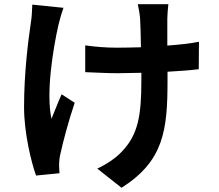

<svg xmlns="http://www.w3.org/2000/svg" viewBox="-20 -815 1040 910"><path d="M281 -778 133 -793C132 -768 131 -734 126 -706C114 -625 94 -471 94 -307C94 -183 129 -43 151 17L262 6C261 -8 260 -25 260 -35C260 -47 262 -69 266 -84C278 -141 305 -242 334 -328L272 -368C255 -331 237 -282 224 -252C197 -376 232 -586 257 -697C262 -718 272 -754 281 -778ZM384 -600V-473C433 -471 495 -468 538 -468L650 -470V-434C650 -265 634 -176 557 -96C529 -65 479 -33 441 -16L556 75C756 -52 774 -197 774 -433V-475C830 -478 882 -482 922 -487L923 -617C882 -609 829 -603 773 -599V-727C774 -749 775 -773 778 -795H633C637 -779 642 -751 644 -726C646 -699 647 -647 648 -591C610 -590 571 -589 535 -589C482 -589 433 -593 384 -600Z"/></svg>

Font: Source Han Sans KR
Style: Bold
Weight: 700
Designer: Ryoko NISHIZUKA 西塚涼子 (kana, bopomofo & ideographs); Paul D. Hunt (Latin, Greek & Cyrillic); Sandoll Communications 산돌커뮤니
Foundry: Adobe
Version: Version 2.004;hotconv 1.0.118;makeotfexe 2.5.65603